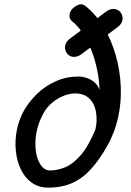

<svg xmlns="http://www.w3.org/2000/svg" viewBox="-20 -868 612 896"><path d="M205 7.5Q160 7.5 127.8 -15.8Q95.5 -39 77 -78.2Q58.5 -117.5 53.8 -165Q49 -212.5 58.8 -261.8Q68.5 -311 93 -354.5Q117 -395.5 154.2 -431.2Q191.5 -467 240.8 -489Q290 -511 348.5 -511Q363 -511 382.5 -505Q402 -499 419.2 -485.2Q436.5 -471.5 444.5 -448Q443 -496 433 -543.8Q423 -591.5 406 -634.8Q389 -678 365.8 -713.2Q342.5 -748.5 314 -771Q301.5 -782.5 304.8 -802.2Q308 -822 329.5 -837Q349.5 -850 361.2 -847.8Q373 -845.5 385 -835Q432 -795.5 466.2 -737.2Q500.5 -679 520.2 -609.8Q540 -540.5 543.5 -466.8Q547 -393 531.5 -321.2Q516 -249.5 480 -186.5Q445.5 -125 407 -81.5Q368.5 -38 319.8 -15.2Q271 7.5 205 7.5ZM213.5 -72.5Q247 -72.5 283.2 -87Q319.5 -101.5 355.8 -142.8Q392 -184 425 -263Q430 -282.5 430.8 -305.2Q431.5 -328 427 -350.2Q422.5 -372.5 411 -391Q399.5 -409.5 379.8 -420.8Q360 -432 330.5 -432Q304 -432 275.2 -420.2Q246.5 -408.5 222.5 -388Q198.5 -367.5 184 -341.5Q158.5 -296 150 -248.5Q141.5 -201 147.5 -161Q153.5 -121 171 -96.8Q188.5 -72.5 213.5 -72.5ZM360.5 -615.5Q342.5 -602 324.5 -602.5Q306.5 -603 295 -616Q281.5 -631.5 283.5 -651.5Q285.5 -671.5 305.5 -687L474 -813Q493.5 -828 512.5 -826.2Q531.5 -824.5 543 -810Q554.5 -794.5 551.5 -775.2Q548.5 -756 529 -741.5Z"/></svg>

Font: Edu AU VIC WA NT Hand Medium
Style: Regular
Weight: 500
Version: Version 1.001